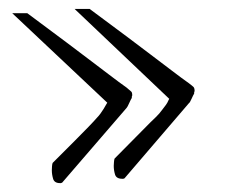

<svg xmlns="http://www.w3.org/2000/svg" viewBox="-20 -448 529 436"><path d="M238.3 -71.3Q238.3 -74.2 238.8 -80.1Q239.3 -85.9 240.2 -87.9L321.3 -169.9Q336.9 -184.6 341.8 -190.4Q344.7 -194.3 349.1 -199.7Q353.5 -205.1 356.9 -210Q360.4 -214.8 362.3 -219.7L364.3 -223.6L149.4 -427.7H183.6L271.5 -362.3Q295.9 -343.8 321.3 -324.7Q346.7 -305.7 369.6 -288.1Q392.6 -270.5 409.2 -258.8Q417 -252.9 419.4 -250.5Q421.9 -248 421.9 -241.2L420.9 -238.3V-235.4Q418.9 -232.4 415 -223.6Q411.1 -214.8 409.2 -213.9L262.7 -43Q260.7 -42 259.8 -42H257.8Q244.1 -42 241.2 -51.8Q238.3 -61.5 238.3 -71.3ZM97.7 -61.5Q97.7 -64.5 98.1 -70.3Q98.6 -76.2 99.6 -78.1L149.4 -127.9Q166 -144.5 180.7 -159.7Q195.3 -174.8 200.2 -180.7Q204.1 -184.6 208 -189.9Q211.9 -195.3 215.3 -200.7Q218.8 -206.1 220.7 -210L223.6 -214.8L7.8 -418H42L129.9 -352.5Q154.3 -334 179.7 -314.9Q205.1 -295.9 228 -278.3Q251 -260.7 267.6 -249Q275.4 -242.2 277.8 -240.2Q280.3 -238.3 280.3 -231.4L279.3 -228.5V-225.6Q277.3 -222.7 273.4 -213.9Q269.5 -205.1 267.6 -203.1L121.1 -33.2Q119.1 -32.2 118.2 -32.2H116.2Q103.5 -32.2 100.6 -42Q97.7 -51.8 97.7 -61.5Z"/></svg>

Font: Waiting for the Sunrise
Style: Regular
Weight: 300
Version: Version 1.001 2001